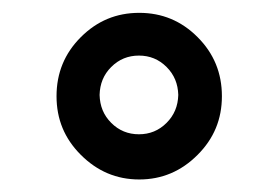

<svg xmlns="http://www.w3.org/2000/svg" viewBox="-20 -455 442 305"><path d="M138.2 -304.2C138.7 -321.8 144.5 -336.4 156.7 -348.6C168.9 -360.8 183.6 -366.7 200.7 -366.7C217.8 -366.7 232.4 -360.8 244.6 -348.6C256.8 -336.4 262.7 -321.8 263.2 -304.2C262.7 -286.6 256.8 -272 244.6 -259.8C232.4 -247.6 217.8 -241.7 200.7 -241.7C183.6 -241.7 168.9 -247.6 156.7 -259.8C144.5 -272 138.7 -286.6 138.2 -304.2ZM108.4 -209C134.3 -183.1 165 -169.9 201.2 -169.9C237.3 -169.9 268.1 -183.1 293.9 -209C319.8 -234.9 332.5 -265.6 332.5 -302.2C332.5 -338.9 319.8 -370.1 293.9 -396C268.1 -421.9 237.3 -434.6 201.2 -434.6C165 -434.6 134.3 -421.9 108.4 -396C82.5 -370.1 69.8 -338.9 69.8 -302.2C69.8 -265.6 82.5 -234.9 108.4 -209Z"/></svg>

Font: Gandom
Style: Regular
Weight: 400
Foundry: DejaVu fonts team - Redesigned by Saber Rastikerdar - Based on Samim Font
Version: Version 0.8